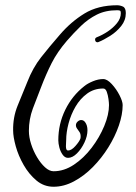

<svg xmlns="http://www.w3.org/2000/svg" viewBox="-20 -658 518 731"><path d="M184 53Q147 53 118.5 29Q90 5 70 -30Q50 -65 40 -101Q30 -137 30 -161Q29 -211 47 -255.5Q65 -300 84 -346Q105 -400 136.5 -440Q168 -480 208 -526Q250 -575 301.5 -606.5Q353 -638 426 -638Q437 -638 448 -633Q459 -628 459 -608Q459 -581 441.5 -559Q424 -537 399.5 -521.5Q375 -506 355 -498Q354 -498 353.5 -497.5Q353 -497 352 -497Q342 -497 342 -508Q342 -513 348 -516Q369 -524 390 -538Q411 -552 425.5 -570Q440 -588 440 -608Q440 -615 437.5 -617Q435 -619 426 -619Q382 -619 349 -602.5Q316 -586 288.5 -559.5Q261 -533 235 -503Q198 -460 176.5 -417.5Q155 -375 136 -325Q120 -285 105 -244.5Q90 -204 90 -160Q90 -136 98.5 -109.5Q107 -83 121 -59.5Q135 -36 151.5 -21Q168 -6 184 -6Q224 -6 261.5 -31Q299 -56 329 -95.5Q359 -135 377 -178.5Q395 -222 395 -258Q395 -266 393 -281Q391 -296 386.5 -308.5Q382 -321 373 -321Q338 -321 311.5 -301.5Q285 -282 267.5 -252Q250 -222 241 -188Q232 -154 232 -125Q232 -121 231.5 -114Q231 -107 231 -101Q231 -85 239 -85Q252 -85 267 -102Q282 -119 286 -130Q287 -133 287 -139Q287 -149 282.5 -155.5Q278 -162 273 -169Q269 -174 269 -181Q269 -189 275.5 -195Q282 -201 289 -201Q298 -201 304 -193Q313 -181 313 -162Q313 -140 301.5 -115.5Q290 -91 273 -74Q256 -57 239 -57Q227 -57 218.5 -69Q210 -81 206 -96.5Q202 -112 202 -124Q202 -186 228.5 -240Q255 -294 301 -330Q313 -340 333.5 -348.5Q354 -357 373 -357Q388 -357 405.5 -338Q423 -319 435 -295.5Q447 -272 447 -258Q447 -222 432.5 -180Q418 -138 392.5 -97Q367 -56 333.5 -22Q300 12 261.5 32.5Q223 53 184 53Z"/></svg>

Font: Ruge Boogie
Style: Regular
Weight: 400
Designer: Robert E. Leuschke
Foundry: Robert E. Leuschke
Version: Version 1.010; ttfautohint (v1.8.3)